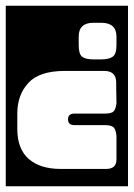

<svg xmlns="http://www.w3.org/2000/svg" viewBox="-40 -524 464 666"><path d="M-20 -504H404V122H-20ZM311 -445H284Q233 -445 233 -397V-367Q233 -336.5 245 -327.2Q257 -318 284 -318H311Q337.5 -318 350.8 -327.2Q364 -336.5 364 -367V-397Q364 -445 311 -445ZM185 -278Q96.5 -278 58.2 -236.2Q20 -194.5 20 -130V-77Q20 -7.5 59.5 27.2Q99 62 171 62H328Q364 62 364 29V-53Q362 -73.5 354.5 -81.8Q347 -90 323 -90H218Q196 -90 196 -110Q196 -130 218 -130H323Q347 -130 354.2 -137.8Q361.5 -145.5 364 -165.5Q363.5 -191.5 363.2 -214.8Q363 -238 363 -238Q363 -278 321 -278Z"/></svg>

Font: Honk Rounded
Style: Regular
Weight: 400
Designer: Noopur Datye & Yesha Goshar
Foundry: Ek Type
Version: Version 1.000